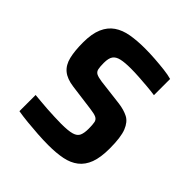

<svg xmlns="http://www.w3.org/2000/svg" viewBox="-150 -624 738 738"><g transform="rotate(45 218.5 -255.0)"><path d="M223 8Q196 8 165 6Q134 4 104.5 1Q75 -2 52 -6V-94Q67 -93 85 -91Q103 -89 122.5 -88Q142 -87 161.5 -86Q181 -85 199 -85Q238 -85 257 -90.5Q276 -96 282 -109.5Q288 -123 288 -146Q288 -169 285.5 -180.5Q283 -192 272.5 -197Q262 -202 238 -205L132 -219Q94 -224 73.5 -241Q53 -258 45.5 -289Q38 -320 38 -366Q38 -413 51 -443Q64 -473 88 -489.5Q112 -506 146 -512Q180 -518 223 -518Q249 -518 277.5 -516Q306 -514 331.5 -511Q357 -508 374 -503V-415Q354 -418 330.5 -420Q307 -422 283.5 -423.5Q260 -425 239 -425Q206 -425 186.5 -420.5Q167 -416 158.5 -404Q150 -392 150 -367Q150 -346 152.5 -334.5Q155 -323 164.5 -318Q174 -313 195 -310L302 -297Q332 -293 353.5 -282Q375 -271 387 -241Q399 -211 399 -150Q399 -101 387.5 -70.5Q376 -40 353.5 -22.5Q331 -5 298.5 1.5Q266 8 223 8Z"/></g></svg>

Font: Saira SemiCondensed SemiBold
Style: Regular
Weight: 600
Width: 4
Designer: Hector Gatti with collaboration of the Omnibus-Type team
Foundry: Omnibus-Type
Version: Version 1.101